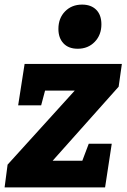

<svg xmlns="http://www.w3.org/2000/svg" viewBox="-27 -815 552 835"><path d="M459 -190 430 0H-7L6 -99L298 -421H169L152 -357H52L80 -537H503L489 -438L202 -116H331L359 -190ZM311 -603Q271 -603 249 -626.5Q227 -650 227 -689Q227 -736 256 -765.5Q285 -795 330 -795Q369 -795 391.5 -772.5Q414 -750 414 -709Q414 -663 385 -633Q356 -603 311 -603Z"/></svg>

Font: Bitter ExtraBold
Style: Italic
Weight: 800
Italic angle: -9°
Designer: Sol Matas, and Bitter project Authors
Foundry: Sol Matas
Version: Version 2.001